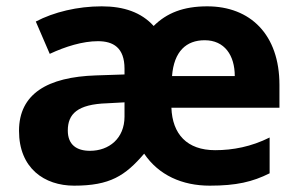

<svg xmlns="http://www.w3.org/2000/svg" viewBox="-20 -576 947 606"><path d="M634 -556C559 -556 506 -535 465 -494C426 -537 371 -556 301 -556C225 -556 150 -538 93 -508L137 -406C186 -429 241 -446 289 -446C337 -446 373 -426 373 -359V-341L283 -338C130 -333 40 -280 40 -163C40 -45 120 10 214 10C327 10 375 -21 435 -91C481 -23 555 10 642 10C726 10 777 -2 831 -29V-142C773 -113 715 -102 659 -102C570 -102 524 -153 521 -236H862V-308C862 -467 770 -556 634 -556ZM626 -449C689 -449 721 -401 721 -336H523C529 -414 568 -449 626 -449ZM318 -250 373 -253V-208C373 -139 324 -100 264 -100C222 -100 194 -119 194 -164C194 -216 224 -247 318 -250Z"/></svg>

Font: Noto Sans Lao UI
Style: Bold
Weight: 700
Designer: Monotype Design Team
Foundry: Monotype Imaging Inc.
Version: Version 2.000